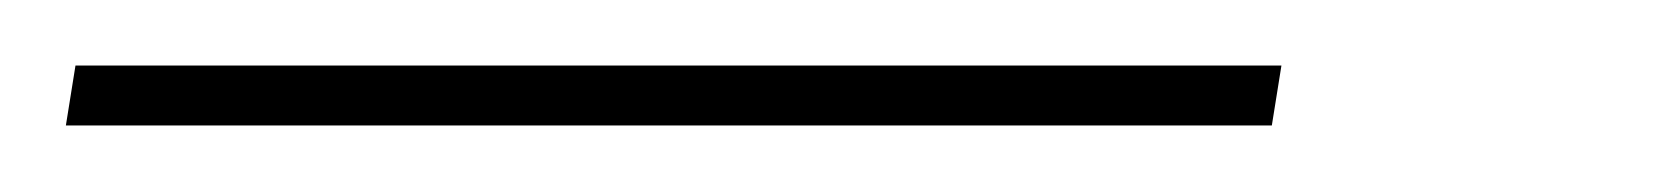

<svg xmlns="http://www.w3.org/2000/svg" viewBox="-37 -409 501 58"><path d="M-17.1 -371.1 -14.2 -389.2H350.1L347.2 -371.1Z"/></svg>

Font: SVN-Poppins Thin
Style: Italic
Weight: 100
Italic angle: -10°
Designer: Ninad Kale (Devanagari), Jonny Pinhorn (Latin)
Foundry: Indian Type Foundry
Version: Version 3.002 2017